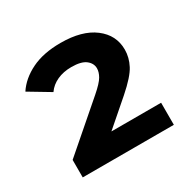

<svg xmlns="http://www.w3.org/2000/svg" viewBox="-104 -856 639 636"><g transform="rotate(-30 215.0 -538.5)"><path d="M41 -327V-393.9L213.9 -543.7Q244.2 -570 253.4 -586.1Q262.6 -602.2 262.6 -616.4Q262.6 -635.7 245.5 -649.1Q228.5 -662.5 190.6 -662.5Q160.4 -662.5 136.4 -651.6Q112.5 -640.7 98.3 -620.3L18.5 -668.1Q42.9 -705.1 88.3 -727.3Q133.6 -749.6 199.8 -749.6Q281.6 -749.6 327.5 -714.7Q373.5 -679.8 373.5 -624.2Q373.5 -594.2 358.6 -565.6Q343.7 -537 295.3 -494.6L156 -373.7L133.4 -411.4H389.5V-327Z"/></g></svg>

Font: Montserrat Thin
Style: Regular
Weight: 100
Designer: Julieta Ulanovsky
Foundry: Julieta Ulanovsky
Version: Version 9.000